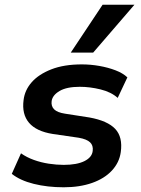

<svg xmlns="http://www.w3.org/2000/svg" viewBox="-20 -784 596 814"><path d="M250 10Q181 10 123 -4.5Q65 -19 30 -47L69 -134Q93 -117 123.5 -106Q154 -95 187 -90Q220 -85 250 -85Q306 -85 338 -101Q370 -117 373 -144Q376 -167 362 -180.5Q348 -194 314 -200L204 -216Q134 -227 103 -263.5Q72 -300 80 -360Q85 -402 114.5 -435.5Q144 -469 197.5 -490Q251 -511 327 -511Q364 -511 401 -504.5Q438 -498 469.5 -486Q501 -474 520 -456L479 -369Q451 -394 406 -405Q361 -416 318 -416Q263 -416 233 -398.5Q203 -381 199 -356Q196 -334 209.5 -320.5Q223 -307 256 -302L359 -286Q436 -272 468.5 -237.5Q501 -203 492 -139Q486 -95 454.5 -61Q423 -27 370.5 -8.5Q318 10 250 10ZM280 -561 415 -764H550L375 -561Z"/></svg>

Font: Nunito Sans 7pt
Style: Bold Italic
Weight: 700
Italic angle: -9°
Version: Version 3.101;gftools[0.9.27]